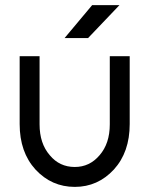

<svg xmlns="http://www.w3.org/2000/svg" viewBox="-20 -720 584 752"><path d="M233 -571H325L448 -700H341ZM57 -500V-234Q57 -124 119 -56Q182 12 273 12Q363 12 426 -56Q488 -124 488 -234V-500H410V-233Q410 -158 370 -112Q331 -66 273 -66Q213 -66 175 -112Q135 -158 135 -233V-500Z"/></svg>

Font: Unageo
Style: Regular
Weight: 400
Designer: Richard Sepsi
Foundry: Richard Sepsi
Version: Version 2.000